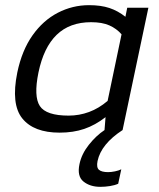

<svg xmlns="http://www.w3.org/2000/svg" viewBox="-20 -504 615 744"><path d="M369 220Q329 220 303.5 199.5Q278 179 288 132Q296 93 324 57.5Q352 22 385 0L389 -50Q349 -19 306.5 -4.5Q264 10 211 10Q111 10 66.5 -45Q22 -100 47 -223Q65 -309 106 -367Q147 -425 204 -454.5Q261 -484 325 -484Q371 -484 404 -473Q437 -462 466 -439L473 -474H555L455 0Q372 54 358 120Q353 145 363.5 154Q374 163 399 163Q411 163 425.5 160Q440 157 450 152L438 208Q425 214 406 217Q387 220 369 220ZM246 -56Q287 -56 325 -70Q363 -84 397 -113L451 -371Q432 -393 404 -405.5Q376 -418 333 -418Q250 -418 199.5 -369Q149 -320 129 -223Q110 -130 134.5 -93Q159 -56 246 -56Z"/></svg>

Font: Kanit Light
Style: Italic
Weight: 300
Italic angle: -12°
Designer: Katatrad Team
Foundry: CadsonDemak
Version: Version 2.000; ttfautohint (v1.8.3)